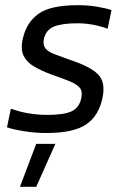

<svg xmlns="http://www.w3.org/2000/svg" viewBox="-20 -504 496 742"><path d="M159 10Q117 10 75.5 3.5Q34 -3 7 -12L22 -84Q88 -60 163 -60Q226 -60 256 -73.5Q286 -87 294 -124Q300 -151 288 -165Q276 -179 249 -190Q222 -201 179 -216Q141 -230 112.5 -246.5Q84 -263 71.5 -288Q59 -313 68 -354Q82 -417 128.5 -450.5Q175 -484 281 -484Q319 -484 353 -478.5Q387 -473 411 -465L396 -393Q338 -414 279 -414Q220 -414 189 -401.5Q158 -389 150 -355Q145 -332 154.5 -318.5Q164 -305 188.5 -295.5Q213 -286 252 -272Q329 -247 359 -216.5Q389 -186 376 -125Q361 -55 312 -22.5Q263 10 159 10ZM57 218 120 52H194L120 218Z"/></svg>

Font: Kanit Light
Style: Italic
Weight: 300
Italic angle: -12°
Designer: Katatrad Team
Foundry: CadsonDemak
Version: Version 2.000; ttfautohint (v1.8.3)